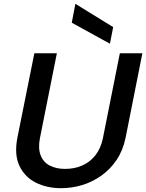

<svg xmlns="http://www.w3.org/2000/svg" viewBox="-20 -979 766 1006"><path d="M160 -700H278L189 -254Q179 -201 193 -165Q207 -129 240.5 -111.5Q274 -94 321 -94Q369 -94 410 -111.5Q451 -129 479.5 -165Q508 -201 519 -254L608 -700H726L638 -257Q624 -190 590.5 -140.5Q557 -91 510 -58Q463 -25 409.5 -9Q356 7 300 7Q226 7 168 -22Q110 -51 82 -109.5Q54 -168 71 -257ZM375 -959 573 -837 556 -750 356 -860Z"/></svg>

Font: Albert Sans SemiBold
Style: Italic
Weight: 600
Italic angle: -11.25°
Designer: Andreas Rasmussen
Foundry: a.Foundry
Version: Version 1.025